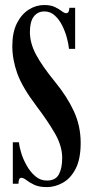

<svg xmlns="http://www.w3.org/2000/svg" viewBox="-20 -731 366 764"><path d="M166.5 13.5Q135 13.5 116 4.2Q97 -5 85.2 -14.2Q73.5 -23.5 65 -23.5Q53.5 -23.5 53.5 0H31V-165H55.5Q56.5 -149 64 -123.8Q71.5 -98.5 85.8 -73Q100 -47.5 120.2 -30Q140.5 -12.5 166.5 -12.5Q201 -12.5 214.2 -37Q227.5 -61.5 227.5 -102.5Q227.5 -150.5 197.8 -201.5Q168 -252.5 125 -309Q68 -384.5 48.5 -439.5Q29 -494.5 29 -547.5Q29 -602 47.2 -638.2Q65.5 -674.5 94.5 -692.8Q123.5 -711 155.5 -711Q182 -711 198.5 -703Q215 -695 225.5 -686.8Q236 -678.5 243.5 -678.5Q255.5 -678.5 256 -700H279V-536.5H254.5Q253 -554 246.5 -579Q240 -604 228 -628.5Q216 -653 198.2 -669.2Q180.5 -685.5 156.5 -685.5Q130 -685.5 114.5 -665.2Q99 -645 99 -603.5Q99 -559.5 123.2 -514Q147.5 -468.5 198 -406.5Q246.5 -347.5 273.8 -288.8Q301 -230 301 -162.5Q301 -98 281 -59.5Q261 -21 230 -3.8Q199 13.5 166.5 13.5Z"/></svg>

Font: Imbue 50pt SemiBold
Style: Regular
Weight: 600
Designer: Tyler Finck
Foundry: Etcetera Type Company
Version: Version 1.102; ttfautohint (v1.8.3)